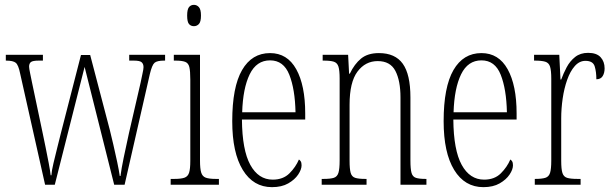

<svg xmlns="http://www.w3.org/2000/svg" viewBox="-20 -762 2525 792"><path d="M63 -459Q56 -494 45 -503Q34 -512 5 -512H4V-536H157V-512H140Q115 -512 107.5 -506Q100 -500 100 -487Q100 -480 104.5 -458.5Q109 -437 112 -422L156 -213Q161 -189 168 -155Q175 -121 181 -89Q187 -57 189 -39H192Q193 -57 200.5 -88.5Q208 -120 216.5 -154Q225 -188 231 -212L314 -535H352L433 -226Q439 -202 447.5 -165.5Q456 -129 463.5 -93.5Q471 -58 474 -36H477Q481 -67 490 -110.5Q499 -154 512 -213L560 -421Q564 -442 568 -459.5Q572 -477 572 -485Q572 -498 564.5 -505Q557 -512 532 -512H513V-536H661V-512H657Q628 -512 617.5 -503Q607 -494 598 -456L494 0H451L329 -486L206 0H166Z M780 -654Q767 -654 759.5 -663Q752 -672 752 -698Q752 -723 759.5 -732.5Q767 -742 780 -742Q792 -742 800.5 -732.5Q809 -723 809 -698Q809 -672 800.5 -663Q792 -654 780 -654ZM684 0V-24H699Q727 -24 741 -29Q755 -34 760 -49.5Q765 -65 765 -99V-434Q765 -469 761 -485.5Q757 -502 743.5 -507Q730 -512 704 -512H697V-536H805V-100Q805 -66 810 -50Q815 -34 829 -29Q843 -24 870 -24H883V0Z M1102 10Q1025 10 981.5 -61Q938 -132 938 -262Q938 -403 978.5 -473Q1019 -543 1094 -543Q1165 -543 1202 -476.5Q1239 -410 1239 -294V-269H978Q979 -143 1012.5 -82Q1046 -21 1105 -21Q1148 -21 1174 -47Q1200 -73 1213 -104Q1217 -102 1220.5 -96.5Q1224 -91 1224 -80Q1224 -63 1210 -42Q1196 -21 1169 -5.5Q1142 10 1102 10ZM1199 -299Q1197 -394 1173.5 -453.5Q1150 -513 1094 -513Q1038 -513 1010 -455.5Q982 -398 979 -299Z M1307 0V-24H1315Q1343 -24 1357 -28.5Q1371 -33 1376 -49Q1381 -65 1381 -100V-438Q1381 -472 1376 -487.5Q1371 -503 1357 -507.5Q1343 -512 1316 -512H1311V-536H1416L1420 -458H1423Q1442 -498 1469.5 -520.5Q1497 -543 1543 -543Q1610 -543 1641.5 -499Q1673 -455 1673 -360V-100Q1673 -65 1677.5 -49Q1682 -33 1695.5 -28.5Q1709 -24 1735 -24H1739V0H1632V-360Q1632 -429 1611 -469.5Q1590 -510 1538 -510Q1487 -510 1454.5 -466.5Q1422 -423 1422 -330V-99Q1422 -65 1426.5 -49Q1431 -33 1445 -28.5Q1459 -24 1486 -24H1492V0Z M1974 10Q1897 10 1853.5 -61Q1810 -132 1810 -262Q1810 -403 1850.5 -473Q1891 -543 1966 -543Q2037 -543 2074 -476.5Q2111 -410 2111 -294V-269H1850Q1851 -143 1884.5 -82Q1918 -21 1977 -21Q2020 -21 2046 -47Q2072 -73 2085 -104Q2089 -102 2092.5 -96.5Q2096 -91 2096 -80Q2096 -63 2082 -42Q2068 -21 2041 -5.5Q2014 10 1974 10ZM2071 -299Q2069 -394 2045.5 -453.5Q2022 -513 1966 -513Q1910 -513 1882 -455.5Q1854 -398 1851 -299Z M2186 0V-24H2188Q2215 -24 2229.5 -28.5Q2244 -33 2249 -49Q2254 -65 2254 -100V-437Q2254 -471 2249 -487Q2244 -503 2229 -507.5Q2214 -512 2186 -512H2183V-536H2287L2292 -434H2295Q2304 -459 2317.5 -484.5Q2331 -510 2352.5 -527Q2374 -544 2406 -544Q2441 -544 2457.5 -526Q2474 -508 2474 -480Q2474 -461 2466 -448Q2458 -435 2440 -435Q2440 -466 2433 -488.5Q2426 -511 2395 -511Q2370 -511 2351 -489.5Q2332 -468 2319.5 -432.5Q2307 -397 2301 -355.5Q2295 -314 2295 -274V-99Q2295 -64 2300 -48.5Q2305 -33 2319 -28.5Q2333 -24 2362 -24H2375V0Z"/></svg>

Font: Noto Serif Ethiopic ExtraCondensed ExtraLight
Style: Regular
Weight: 200
Width: 2
Designer: Monotype Design Team
Foundry: Monotype Imaging Inc.
Version: Version 2.102; ttfautohint (v1.8.4.7-5d5b)